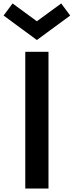

<svg xmlns="http://www.w3.org/2000/svg" viewBox="-80 -1078 421 1098"><path d="M197.3 0H64.5V-781.8H197.3ZM321.4 -989.1 130.9 -849.1 -59.5 -989.1 -8.2 -1058.2 130.9 -956.4 270 -1058.2Z"/></svg>

Font: Spartan MB
Style: Bold
Weight: 700
Designer: Matt Bailey, Mirko Velimirovic
Foundry: Matt Bailey
Version: Version 1.005